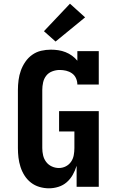

<svg xmlns="http://www.w3.org/2000/svg" viewBox="-20 -1012 640 1040"><path d="M245 8Q219 8 193.5 0.5Q168 -7 147.5 -23Q127 -39 113 -61Q99 -83 91 -108Q83 -133 80 -158.5Q77 -184 77 -210V-525Q77 -551 80.5 -578Q84 -605 93 -630Q102 -655 117.5 -677.5Q133 -700 155 -715.5Q177 -731 203 -737Q229 -743 256 -743Q276 -743 296 -740Q316 -737 335 -729.5Q354 -722 370.5 -710Q387 -698 399 -683V-735H515V-554H399Q399 -572 391.5 -588.5Q384 -605 369.5 -615Q355 -625 338 -629Q321 -633 303 -633Q283 -633 263 -625.5Q243 -618 230.5 -602Q218 -586 213.5 -565.5Q209 -545 209 -525V-210Q209 -190 213.5 -170.5Q218 -151 230 -135Q242 -119 260.5 -110.5Q279 -102 299 -102Q319 -102 336.5 -111Q354 -120 365 -136Q376 -152 379.5 -171.5Q383 -191 383 -210V-300H300V-410H515V0H395V-114Q387 -88 374 -65Q361 -42 341.5 -25Q322 -8 296.5 0Q271 8 245 8ZM281 -787 218 -843 359 -992 441 -918Z"/></svg>

Font: Iosevka Curly Slab XBdEx
Style: Regular
Weight: 800
Width: 7
Monospace: yes
Designer: Belleve Invis
Foundry: Belleve Invis
Version: Version 11.0.0; ttfautohint (v1.8.3)